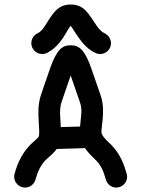

<svg xmlns="http://www.w3.org/2000/svg" viewBox="-20 -845 642 865"><path d="M139.6 -34.7 144 -49.3C155.8 -88.9 174.3 -114.3 191.4 -129.4C207.5 -143.6 224.1 -157.2 235.4 -173.8L362.8 -177.7C373.5 -162.1 388.2 -146 403.8 -131.3C419.9 -116.7 438 -96.2 449.7 -59.1L457.5 -34.2C463.9 -14.2 481.9 0 503.9 0C530.8 0 552.7 -22 552.7 -48.8C552.7 -53.7 551.8 -58.6 550.3 -63.5L542.5 -88.4C523.9 -147 492.7 -182.6 469.7 -203.6C453.1 -218.8 440.4 -234.9 438 -243.2C435.1 -252.9 439 -271 442.4 -306.2C445.3 -336.4 446.8 -375.5 433.6 -414.6L392.6 -533.2C363.8 -616.7 339.4 -641.1 298.3 -641.1C261.2 -641.1 235.4 -622.6 205.6 -536.6L165 -418.9C150.9 -377.4 151.9 -334.5 154.3 -300.3C156.2 -265.1 158.7 -242.2 154.3 -229.5C152.8 -225.6 143.1 -216.8 127 -202.6C99.1 -177.7 67.9 -136.7 50.3 -77.6L45.9 -63C44.4 -58.1 43.9 -53.7 43.9 -48.8C43.9 -22 65.9 0 92.8 0C114.7 0 133.8 -15.1 139.6 -34.7ZM450.7 -695.3C438 -701.2 427.2 -712.4 415.5 -729C381.3 -776.9 363.3 -824.7 298.3 -824.7C235.4 -824.7 213.9 -776.4 181.6 -727.1C170.4 -710.9 161.6 -700.7 149.9 -695.3C132.8 -687.5 121.1 -670.4 121.1 -650.4C121.1 -623.5 143.1 -601.6 170.4 -601.6C180.7 -601.6 189.9 -604.5 198.2 -610.4C225.1 -625 245.6 -647.5 262.7 -672.4C288.1 -711.4 293.5 -727.1 298.3 -727.1C302.7 -727.1 308.1 -711.9 336.4 -672.4C356 -645 379.4 -620.1 411.1 -606C417.5 -603 424.3 -601.6 431.2 -601.6C458 -601.6 480 -623.5 480 -650.4C480 -670.4 467.8 -687.5 450.7 -695.3ZM252 -307.1C249.5 -337.4 249.5 -362.8 257.8 -386.7L298.3 -504.4V-504.9L299.8 -501L340.8 -382.3C348.1 -361.8 347.7 -341.3 344.7 -315.9L340.8 -274.9L253.9 -272.5Z"/></svg>

Font: Velvelyne Book
Style: Bold
Weight: 700
Designer: Manon Van der Borght et Mariel Nils
Foundry: Velvetyne
Version: Version 1.070;Glyphs 3.3.1 (3343)